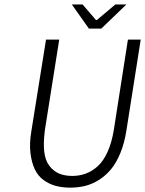

<svg xmlns="http://www.w3.org/2000/svg" viewBox="-20 -840 659 872"><path d="M383.8 -710 306.2 -819.8H355L416 -749H419.9L503.9 -819.8H554.2L439.9 -710ZM298.8 12.2Q262.2 12.2 232.2 3.9Q202.1 -4.4 177 -22.9Q151.9 -41.5 137.7 -71.8Q123.5 -102.1 118.2 -145.8Q112.8 -189.5 123 -248L189 -660.2H249L184.1 -251Q176.3 -191.4 180.9 -151.1Q185.5 -110.8 204.6 -86.4Q223.6 -62 249 -51.5Q274.4 -41 308.1 -41Q341.3 -41 370.1 -51.8Q398.9 -62.5 424.6 -85.9Q450.2 -109.4 469 -151.4Q487.8 -193.4 497.1 -251L561 -660.2H619.1L554.2 -248Q545.4 -190.9 527.1 -146Q508.8 -101.1 484.6 -71.8Q460.4 -42.5 429.9 -23.2Q399.4 -3.9 367.2 4.2Q335 12.2 298.8 12.2Z"/></svg>

Font: Office Code Pro D Light Italic
Style: Regular
Weight: 300
Italic angle: -9°
Designer: Nathan Rutzky & Paul D. Hunt
Foundry: Adobe Systems Incorporated
Version: Version 1.004;PS 001.004;hotconv 1.0.70;makeotf.lib2.5.58329